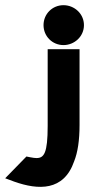

<svg xmlns="http://www.w3.org/2000/svg" viewBox="-178 -641 378 741"><path d="M-158 47 -123 60C-30 93 68 97 108 -18C122 -53 129 -99 129 -159V-451H6V-155C6 -50 -8 -31 -37 -31C-43 -31 -51 -32 -61 -34L-76 -37ZM-10 -544C-10 -501 24 -467 67 -467C109 -467 146 -500 146 -544C146 -588 109 -621 67 -621C24 -621 -10 -587 -10 -544Z"/></svg>

Font: Charger Pro
Style: UltraExt
Weight: 900
Designer: Jasper
Foundry: Cannot Into Space Fonts
Version: Version 1.09